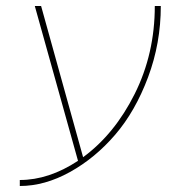

<svg xmlns="http://www.w3.org/2000/svg" viewBox="-20 -540 607 640"><path d="M516 -520Q516 -396 473.5 -282.5Q431 -169 364 -91Q297 -13 213 33.5Q129 80 46 80V60Q143 60 240 -4L96 -520H117L257 -16Q362 -93 429 -227Q496 -361 496 -520Z"/></svg>

Font: Mplus 1p Thin
Style: Regular
Weight: 250
Version: Version 1.061